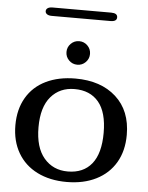

<svg xmlns="http://www.w3.org/2000/svg" viewBox="-56 -854 702 910"><g transform="rotate(5 295.0 -399.0)"><path d="M30 -237Q30 -313 62.5 -368.5Q95 -424 155 -453Q215 -482 295 -482Q416 -482 488 -417Q560 -352 560 -237Q560 -161 527.5 -105.5Q495 -50 435 -20Q375 10 295 10Q215 10 155 -20Q95 -50 62.5 -106Q30 -162 30 -237ZM450 -237Q450 -335 409.5 -383.5Q369 -432 295 -432Q225 -432 182.5 -382.5Q140 -333 140 -237Q140 -141 183 -90.5Q226 -40 296 -40Q370 -40 410 -89.5Q450 -139 450 -237ZM241 -604Q241 -627.2 257.4 -643.6Q273.8 -660 297 -660Q320.2 -660 336.6 -643.6Q353 -627.2 353 -604Q353 -580.8 336.6 -564.4Q320.2 -548 297 -548Q273.8 -548 257.4 -564.4Q241 -580.8 241 -604ZM126 -788Q126 -797 134 -802.5Q142 -808 157 -808H436Q451 -808 458.5 -803Q466 -798 466 -788Q466 -778 458.5 -773Q451 -768 436 -768H157Q142 -768 134 -773.5Q126 -779 126 -788Z"/></g></svg>

Font: Raigarh
Style: Regular
Weight: 400
Designer: jaikishan Patel
Foundry: MagicType
Version: Version 1.000;FEAKit 1.0